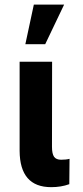

<svg xmlns="http://www.w3.org/2000/svg" viewBox="-20 -791 352 817"><path d="M275.9 -115.2 274.9 -7.3Q240.2 5.4 197.8 5.4Q64.5 5.4 63.5 -148.9V-528.3H201.7L201.2 -166Q201.2 -136.7 210 -124Q218.8 -111.3 240.2 -111.3Q261.7 -111.3 275.9 -115.2ZM124 -771.5H252.9L172.4 -603H87.9Z"/></svg>

Font: RobotoCondensed-Bold
Style: Bold
Weight: 700
Designer: Google
Version: Version 2.001240; 2014